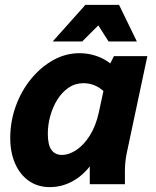

<svg xmlns="http://www.w3.org/2000/svg" viewBox="-20 -755 638 787"><path d="M22 -189Q22 -257 44.5 -319.5Q67 -382 107 -431Q147 -480 198 -508.5Q249 -537 306 -537Q341 -537 374 -526Q407 -515 432 -495L447 -525H584L499 -125Q495 -104 493.5 -87.5Q492 -71 492 -49V0H348V-73Q317 -33 274.5 -10.5Q232 12 184 12Q135 12 98.5 -13.5Q62 -39 42 -84.5Q22 -130 22 -189ZM176 -207Q176 -161 191 -140.5Q206 -120 233 -120Q263 -120 293.5 -140.5Q324 -161 348.5 -200Q373 -239 385 -294L404 -382Q386 -398 365.5 -406Q345 -414 322 -414Q288 -414 261 -395.5Q234 -377 215 -346.5Q196 -316 186 -279.5Q176 -243 176 -207ZM196 -585 330 -735H468L541 -585H425L383 -651L317 -585Z"/></svg>

Font: Radio Canada
Style: Italic
Weight: 400
Italic angle: -12°
Designer: Charles Daoud, Etienne Aubert Bonn, Alexandre Saumier Demers, Jacques Le Bailly
Foundry: Radio-Canada
Version: Version 2.104;gftools[0.9.28.dev5+ged2979d]